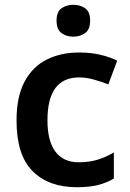

<svg xmlns="http://www.w3.org/2000/svg" viewBox="-20 -771 541 801"><path d="M300 10Q183 10 116 -57Q49 -124 49 -268Q49 -368 82.5 -430.5Q116 -493 175 -522.5Q234 -552 310 -552Q361 -552 401 -542Q441 -532 469 -518L432 -419Q401 -431 370 -439.5Q339 -448 310 -448Q178 -448 178 -269Q178 -182 211.5 -138Q245 -94 308 -94Q353 -94 388 -105Q423 -116 455 -135V-26Q424 -8 388.5 1Q353 10 300 10ZM286 -751Q314 -751 335 -736.5Q356 -722 356 -685Q356 -648 335 -633Q314 -618 286 -618Q257 -618 236.5 -633Q216 -648 216 -685Q216 -722 236.5 -736.5Q257 -751 286 -751Z"/></svg>

Font: Noto Sans Gurmukhi UI SemiBold
Style: Regular
Weight: 600
Designer: Jelle Bosma - Monotype Design Team
Foundry: Monotype Imaging Inc.
Version: Version 2.004; ttfautohint (v1.8.4.7-5d5b)